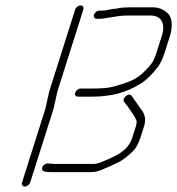

<svg xmlns="http://www.w3.org/2000/svg" viewBox="-20 -646 651 705"><path d="M145.1 -43C135 -36.6 132.1 -29.1 136.2 -20.5C138.3 -16.2 149.5 -14 169.9 -14H311.9C327.6 -14 341.8 -17 354.5 -23L389.3 -38C395.5 -40.7 405.2 -45.4 418.5 -52.1C431.8 -58.9 448.3 -71.7 468 -90.6C479.5 -101.7 489 -119.2 496.5 -143L508.9 -182C516.5 -205.8 513 -226.5 498.5 -244L463.4 -294C457.5 -300.7 450.2 -300.2 441.4 -292.5C432.6 -284.8 431.3 -277.3 437.3 -270C443.3 -262.7 447.9 -256.7 451.1 -252L470.9 -223C474.1 -218.3 476.6 -213.7 478.5 -209C482.6 -203 482.7 -194 478.9 -182L466.5 -143C461 -125.5 452.5 -111.2 440.9 -100C436.1 -95.3 430.4 -90.6 423.8 -85.8C417.1 -81.1 403.7 -73.8 383.5 -64L350.1 -50C340.8 -46 331 -44 321.4 -44H179.4C174.8 -44 168.9 -44.5 161.7 -45.4C154.6 -46.3 149.1 -45.5 145.1 -43ZM325 -592C323.8 -588 324.1 -584.5 326.2 -581.5C328.2 -578.5 331.3 -577 335.3 -577H342.3C353.2 -577 367.2 -578.8 387.6 -582.5C396.9 -584.2 404.2 -585.3 409.4 -586L425 -588C430.2 -588.7 442.6 -589 462.2 -589H531.8C554.6 -589 569.3 -580.7 575.9 -564C581.1 -550.9 580.8 -535.3 575 -517L556 -457C553.7 -449.7 550.2 -440.1 545.4 -428.3C540.7 -416.5 528.7 -401.3 509.4 -382.5C498.8 -372.2 486.4 -363 472.3 -355C458.2 -347 433.4 -337.6 392.3 -327C376.9 -323 353.3 -321 321.7 -321H276.2C272.2 -321 268.2 -319.5 264.3 -316.5C260.3 -313.5 257.6 -309.8 256.3 -305.5C254.9 -301.2 255.3 -297.7 257.4 -295C259.6 -292.3 262.7 -291 266.7 -291H312.2C336.1 -291 355.2 -292.2 369.5 -294.5C375.7 -295.5 382.2 -296.3 389.1 -297C429.4 -304.7 461.6 -318 493 -337C514.8 -349.4 537.2 -370.7 560.3 -401C569.4 -413 578 -431.7 586 -457L605 -517C606.7 -522.3 608.1 -528.8 609.2 -536.5C613.4 -566 608.3 -586.9 594 -599C579.5 -612.3 562 -619 541.3 -619H451.7C435.5 -619 421.9 -617.7 411.1 -615L387.6 -612C374.3 -608.7 363.1 -607 351.8 -607H344.8C340.8 -607 336.8 -605.5 332.8 -602.5C328.9 -599.5 326.3 -596 325 -592ZM191 -311 286 -611C287.3 -615 286.9 -618.5 284.9 -621.5C282.8 -624.5 279.8 -626 275.8 -626C271.8 -626 267.8 -624.5 263.9 -621.5C259.9 -618.5 257.3 -615 256 -611L160.7 -310L146.4 -246L60.9 24C59.6 28 60 31.5 62.1 34.5C64.1 37.5 67.1 39 71.1 39C75.1 39 79.1 37.5 83.1 34.5C87 31.5 89.6 28 90.9 24L176.4 -246Z"/></svg>

Font: Proton
Style: ExBdExtSuIt
Weight: 500
Version: Version 1.017